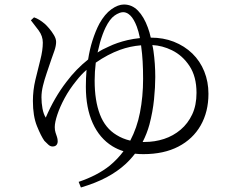

<svg xmlns="http://www.w3.org/2000/svg" viewBox="-20 -772 1040 852"><path d="M117 -682 131 -695Q143 -691 154.5 -684Q166 -677 179 -666Q187 -659 198.5 -645.5Q210 -632 219.5 -616Q229 -600 229 -586Q229 -569 221.5 -547Q214 -525 208 -509Q198 -479 187.5 -448.5Q177 -418 170.5 -391Q164 -364 164 -340Q164 -315 168.5 -290.5Q173 -266 183 -250Q221 -339 275 -409Q317 -465 371 -508Q378 -553 390 -591Q404 -635 421 -667Q445 -710 474.5 -731Q504 -752 530 -752Q566 -752 592.5 -724.5Q619 -697 636 -650Q644 -629 649 -605Q705 -605 751 -587Q799 -568 833.5 -534.5Q868 -501 886.5 -455Q905 -409 905 -356Q905 -276 870.5 -215.5Q836 -155 771.5 -121.5Q707 -88 616 -88Q597 -88 579 -90Q559 -64 536 -43Q501 -11 453.5 14.5Q406 40 339 60L329 35Q412 7 467 -37Q502 -66 528 -101Q502 -109 479 -123Q422 -158 391.5 -225.5Q361 -293 361 -387Q361 -426 364 -462Q340 -441 319 -414Q288 -376 267 -337Q246 -298 234.5 -263.5Q223 -229 223 -208Q223 -194 226.5 -183.5Q230 -173 233 -164Q236 -155 236 -145Q236 -135 230.5 -128.5Q225 -122 213 -122Q203 -122 194 -130.5Q185 -139 177 -147Q162 -168 144 -212.5Q126 -257 126 -324Q126 -371 137 -417.5Q148 -464 159 -506.5Q170 -549 170 -583Q170 -612 151.5 -637Q133 -662 117 -682ZM558 -148Q588 -205 601 -272Q615 -343 615 -422Q615 -506 607 -562Q607 -567 606 -571Q557 -567 513 -551Q458 -531 405 -494Q400 -454 400 -414Q400 -325 423.5 -264Q447 -203 497 -173Q524 -156 558 -148ZM656 -572Q659 -560 661 -546Q669 -489 669 -430Q669 -386 663.5 -331Q658 -276 643 -219Q632 -179 613 -142Q617 -142 621 -142Q667 -142 708 -155.5Q749 -169 781.5 -196.5Q814 -224 833 -264.5Q852 -305 852 -360Q852 -432 821 -479Q790 -526 743 -549Q700 -570 656 -572ZM413 -539Q434 -553 462 -565Q499 -583 546 -594Q572 -600 601 -603Q595 -633 587 -654Q574 -688 558.5 -703Q543 -718 527 -718Q510 -718 488.5 -703Q467 -688 448 -649Q435 -622 424 -584Q418 -562 413 -539Z"/></svg>

Font: Early Summer Mincho Light
Style: Regular
Weight: 300
Designer: GuiWonder
Version: Version 1.002